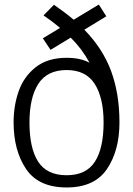

<svg xmlns="http://www.w3.org/2000/svg" viewBox="-20 -815 587 847"><path d="M507 -275Q507 -151 452 -69.5Q397 12 274 12Q150 12 95 -69.5Q40 -151 40 -275Q40 -349 62.5 -413Q85 -477 137.5 -518.5Q190 -560 274 -560Q336 -560 375 -538Q343 -598 292 -649L203 -595L169 -646L245 -692Q212 -720 172 -747L218 -794Q266 -761 305 -728L416 -795L449 -743L352 -684Q434 -600 470.5 -500.5Q507 -401 507 -275ZM437 -275Q437 -383 398 -444.5Q359 -506 274 -506Q188 -506 149 -445Q110 -384 110 -275Q110 -161 148.5 -101.5Q187 -42 274 -42Q360 -42 398.5 -101.5Q437 -161 437 -275Z"/></svg>

Font: Krub
Style: Regular
Weight: 400
Designer: Ekaluck Peanpanawate
Foundry: Cadson Demak Co.,Ltd.
Version: Version 1.000; ttfautohint (v1.6)